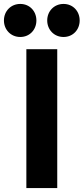

<svg xmlns="http://www.w3.org/2000/svg" viewBox="-66 -956 425 976"><path d="M68 0H225V-706H68ZM-46 -852C-46 -805 -11 -768 37 -768C85 -768 119 -805 119 -852C119 -899 85 -936 37 -936C-11 -936 -46 -899 -46 -852ZM174 -852C174 -805 209 -768 257 -768C305 -768 339 -805 339 -852C339 -899 305 -936 257 -936C209 -936 174 -899 174 -852Z"/></svg>

Font: MV Cash
Style: Bold
Weight: 700
Designer: Rodrigo Fuenzalida
Foundry: fragTYPE
Version: Version 1.100;Glyphs 3.1.2 (3151)